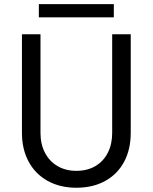

<svg xmlns="http://www.w3.org/2000/svg" viewBox="-20 -882 724 910"><path d="M84 -252V-719.7H171.9V-252Q171.9 -198.7 193.1 -158Q214.4 -117.2 252.9 -94.7Q291.5 -72.3 341.8 -72.3Q393.6 -72.3 431.9 -94.7Q470.2 -117.2 491 -158Q511.7 -198.7 511.7 -252V-719.7H599.6V-252Q599.6 -173.8 568.1 -115Q536.6 -56.2 478.3 -24.2Q419.9 7.8 341.8 7.8Q264.6 7.8 206.3 -24.4Q147.9 -56.6 116 -115.5Q84 -174.3 84 -252ZM164.1 -862.3H519.5V-799.8H164.1Z"/></svg>

Font: Reddit Sans Vanilla
Style: Regular
Weight: 400
Designer: Stephen Hutchings
Foundry: Reddit
Version: Version 1.013